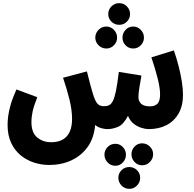

<svg xmlns="http://www.w3.org/2000/svg" viewBox="-20 -812 1228 1215"><path d="M292 232Q243 232 196 217Q149 202 111 171Q73 140 50.5 92Q28 44 28 -22Q28 -48 32 -78.5Q36 -109 47.5 -149.5Q59 -190 84 -246L216 -197Q194 -141 186.5 -107Q179 -73 179 -39Q179 28 215.5 58Q252 88 304 88Q369 88 402.5 50.5Q436 13 436 -59Q436 -115 420 -180.5Q404 -246 379 -320L530 -360Q544 -303 553.5 -268.5Q563 -234 568 -218Q583 -169 598.5 -154Q614 -139 639 -140Q657 -140 670.5 -146.5Q684 -153 694.5 -173.5Q705 -194 714 -238Q723 -282 732 -357L875 -334Q868 -296 862 -258Q856 -220 856 -197Q856 -172 873 -155.5Q890 -139 930 -139Q958 -139 975.5 -155Q993 -171 993 -215Q993 -256 977.5 -317Q962 -378 938 -449L1080 -493Q1097 -446 1110 -395Q1123 -344 1130.5 -296.5Q1138 -249 1138 -213Q1138 -142 1110 -93.5Q1082 -45 1033.5 -20Q985 5 921 5Q901 5 875 -3Q849 -11 826 -29Q803 -47 790 -79Q762 -25 728 -10Q694 5 659 5Q644 5 622.5 -0.5Q601 -6 582 -21Q575 62 534.5 118Q494 174 431 203Q368 232 292 232ZM735 -655Q705 -655 685 -675Q665 -695 665 -723Q665 -751 685 -771.5Q705 -792 735 -792Q763 -792 783 -771.5Q803 -751 803 -723Q803 -695 783 -675Q763 -655 735 -655ZM653 -505Q624 -505 603.5 -525.5Q583 -546 583 -574Q583 -602 603.5 -623Q624 -644 653 -644Q681 -644 701 -623Q721 -602 721 -574Q721 -546 701 -525.5Q681 -505 653 -505ZM823 -505Q794 -505 774.5 -525.5Q755 -546 755 -574Q755 -602 774.5 -623Q794 -644 823 -644Q851 -644 871 -623Q891 -602 891 -574Q891 -546 871 -525.5Q851 -505 823 -505ZM879 234Q851 234 831.5 213Q812 192 812 164Q812 136 831.5 115.5Q851 95 879 95Q908 95 928.5 115.5Q949 136 949 164Q949 192 928.5 213Q908 234 879 234ZM710 237Q681 237 661 216Q641 195 641 167Q641 139 661 118.5Q681 98 710 98Q738 98 757.5 118.5Q777 139 777 167Q777 195 757.5 216Q738 237 710 237ZM798 383Q769 383 749 362Q729 341 729 313Q729 285 749 265Q769 245 798 245Q827 245 847 265Q867 285 867 313Q867 341 847 362Q827 383 798 383Z"/></svg>

Font: Noto Sans Arabic ExtCond ExtBd
Style: Regular
Weight: 800
Width: 2
Designer: Monotype Design Team, Nadine Chahine, Nizar Qandah and Khaled Hosny
Foundry: Monotype Imaging Inc.
Version: Version 2.012; ttfautohint (v1.8.4.7-5d5b)